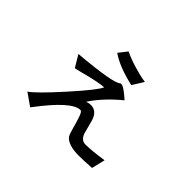

<svg xmlns="http://www.w3.org/2000/svg" viewBox="-139 -848 1277 1277"><g transform="rotate(45 500.0 -209.0)"><path d="M663 -505 614 -426Q473 -458 396 -512L443 -572Q493 -548 549.5 -531.5Q606 -515 632.5 -510Q659 -505 663 -505ZM842 53 819 148Q739 153 699 153Q600 153 565 111Q555 97 542.5 50Q530 3 517.5 -33.5Q505 -70 492 -70Q412 -70 250 145L243 154L156 93Q204 61 341.5 -92Q479 -245 497 -288Q450 -287 316 -251L269 -240L219 -324Q525 -350 555 -384H565Q586 -384 654 -323Q546 -235 480 -136Q504 -143 518 -143Q574 -143 595 -76L621 22Q638 69 678 69Q734 69 842 53Z"/></g></svg>

Font: cwTeXHei
Style: Medium
Weight: 500
Version: Version 1.17